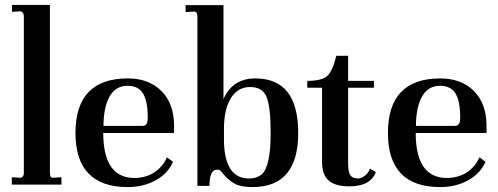

<svg xmlns="http://www.w3.org/2000/svg" viewBox="-20 -751 2027 781"><path d="M28 0V-30L64 -28Q77 -31 77 -47V-684Q77 -700 65 -705L29 -703V-731H183V-47Q183 -37 186 -32Q189 -27 196 -28L230 -30V0Z M500 10Q287 10 287 -210Q287 -432 500 -432Q585 -432 636 -381.5Q687 -331 688 -243V-210H400Q400 -28 526 -27Q573 -27 608 -50Q643 -73 659 -111L684 -93Q663 -45 613 -17.5Q563 10 500 10ZM401 -239H561Q581 -239 581 -272Q581 -339 562 -370.5Q543 -402 499 -402Q450 -402 425.5 -358Q401 -314 401 -239Z M1007 10Q959 10 933 -4.5Q907 -19 881 -52Q876 -61 863 -61Q832 -61 832 5H783V-684Q783 -704 770 -704L735 -702V-730H889V-348Q926 -432 1019 -432Q1193 -432 1193 -210Q1193 10 1007 10ZM993 -25Q1026 -25 1046 -43Q1081 -77 1081 -210Q1081 -313 1065 -355Q1049 -397 997 -397Q947 -397 919 -351.5Q891 -306 891 -227V-185Q891 -25 993 -25Z M1401 7Q1344 7 1317 -16.5Q1290 -40 1290 -93V-394H1230V-422Q1288 -422 1310.5 -441.5Q1333 -461 1348 -524H1396V-422H1501V-394H1396V-88Q1396 -52 1405 -38.5Q1414 -25 1436 -25Q1450 -25 1464.5 -36.5Q1479 -48 1485 -65L1509 -51Q1487 7 1401 7Z M1771 10Q1558 10 1558 -210Q1558 -432 1771 -432Q1856 -432 1907 -381.5Q1958 -331 1959 -243V-210H1671Q1671 -28 1797 -27Q1844 -27 1879 -50Q1914 -73 1930 -111L1955 -93Q1934 -45 1884 -17.5Q1834 10 1771 10ZM1672 -239H1832Q1852 -239 1852 -272Q1852 -339 1833 -370.5Q1814 -402 1770 -402Q1721 -402 1696.5 -358Q1672 -314 1672 -239Z"/></svg>

Font: UnnaMedium
Style: Regular
Weight: 500
Designer: Jorge de Buen Unna
Foundry: Omnibus-Type
Version: Version 2.008;hotconv 1.0.109;makeotfexe 2.5.65596